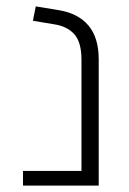

<svg xmlns="http://www.w3.org/2000/svg" viewBox="-20 -581 403 601"><path d="M52 0V-46H235V-394Q235 -449 212.5 -474Q190 -499 149 -505L83 -516L92 -561L165 -549Q225 -539 257 -501Q289 -463 289 -395V0Z"/></svg>

Font: Assistant ExtraLight Light
Style: Regular
Weight: 300
Version: Version 3.000